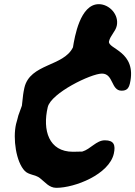

<svg xmlns="http://www.w3.org/2000/svg" viewBox="-20 -847 649 921"><path d="M57 -252C41 -182 57 -70 99 -27C117 -8 151 -9 171 7C195 25 215 54 250 54C339 54 503 -10 526 -110C535 -151 527 -174 483 -174C442 -174 415 -132 375 -120C368 -120 337 -119 330 -119C214 -119 183 -222 209 -333C225 -401 417 -494 469 -494C525 -494 512 -412 563 -412C587 -412 597 -422 603 -446C639 -602 494 -612 503 -649C509 -676 534 -696 540 -723C552 -776 505 -827 454 -827C364 -827 338 -669 330 -620C285 -527 124 -543 97 -426C95 -418 91 -395 91 -393C90 -388 86 -345 85 -340C84 -335 69 -298 68 -293C68 -291 60 -263 57 -252Z"/></svg>

Font: Charger
Style: OversprayIt
Weight: 400
Designer: Jasper
Foundry: Cannot Into Space Fonts
Version: Version 0.980